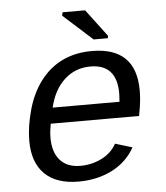

<svg xmlns="http://www.w3.org/2000/svg" viewBox="-52 -759 704 816"><g transform="rotate(-5 300.0 -351.5)"><path d="M153.8 -245.6Q147.5 -211.9 147.5 -186.5Q147.5 -123.5 178 -89.8Q208.5 -56.2 263.7 -56.2Q313.5 -56.2 355.7 -77.6Q397.9 -99.1 418.5 -137.2L491.2 -115.2Q457.5 -54.7 394.3 -22.5Q331.1 9.8 251 9.8Q156.2 9.8 106.4 -39.3Q56.6 -88.4 56.6 -180.7Q56.6 -241.2 76.2 -311.8Q95.7 -382.3 134.8 -433.8Q173.8 -485.4 229 -511.7Q284.2 -538.1 354.5 -538.1Q543 -538.1 543 -353Q543 -308.6 532.7 -257.3L530.8 -245.6ZM342.8 -473.1Q277.8 -473.1 231.7 -430.7Q185.5 -388.2 168 -313H453.1L455.1 -348.1Q455.1 -473.1 342.8 -473.1ZM366.7 -586.4 242.2 -698.7 245.1 -712.9H341.3L429.2 -596.2L427.2 -586.4Z"/></g></svg>

Font: Liberation Mono
Style: Italic
Weight: 400
Italic angle: -12°
Monospace: yes
Designer: Steve Matteson
Foundry: Ascender Corporation
Version: Version 2.1.5